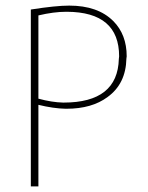

<svg xmlns="http://www.w3.org/2000/svg" viewBox="-20 -665 529 685"><path d="M90 0V-631Q179 -645 227 -645Q329 -645 384 -590Q432 -542 432 -464Q432 -461 431 -456Q429 -366 364 -319Q308 -277 217 -277H214Q170 -278 117 -291V0ZM117 -610V-313Q165 -300 205 -299H207Q400 -299 404 -455Q405 -461 405 -464Q405 -622 219 -623H216Q172 -623 117 -610Z"/></svg>

Font: Tajawal ExtraLight
Style: Regular
Weight: 275
Designer: Boutros Fonts
Foundry: Created by Boutros International 2017
Version: Version 1.700